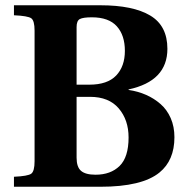

<svg xmlns="http://www.w3.org/2000/svg" viewBox="-20 -712 723 732"><path d="M272 -389.2H320.8Q389.6 -389.2 422.9 -424.1Q456.1 -459 456.1 -518.1Q456.1 -577.6 425.3 -611.8Q394.5 -646 330.1 -646Q296.9 -646 284.4 -639.4Q272 -632.8 272 -608.9ZM272 -110.8Q272 -75.2 289.1 -60.5Q306.2 -45.9 344.2 -45.9Q401.9 -45.9 436 -79.3Q470.2 -112.8 470.2 -188Q470.2 -254.9 432.6 -298.8Q395 -342.8 323.2 -342.8H272ZM33.2 0V-38.1Q86.4 -40.5 99.1 -49.8Q111.8 -59.1 111.8 -97.2V-595.2Q111.8 -633.3 99.1 -642.3Q86.4 -651.4 33.2 -653.8V-691.9H362.8Q487.3 -691.9 552.7 -652.8Q618.2 -613.8 618.2 -525.9Q618.2 -402.8 470.2 -371.1V-369.1Q506.3 -363.8 536.9 -350.3Q567.4 -336.9 592 -315.4Q616.7 -293.9 630.9 -261.5Q645 -229 645 -189Q645 -100.6 587.9 -54.2Q521.5 0 362.8 0Z"/></svg>

Font: Linguistics Pro
Style: Bold
Weight: 700
Designer: Stefan Peev, Context Ltd
Foundry: Stefan Peev, Context Ltd
Version: Version 001.000